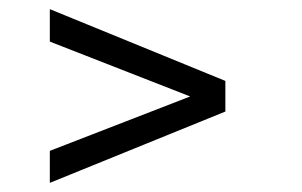

<svg xmlns="http://www.w3.org/2000/svg" viewBox="-20 -534 661 420"><path d="M89 -134V-204L396 -323L89 -443V-514L473 -357V-290Z"/></svg>

Font: Kurale
Style: Regular
Weight: 400
Designer: Eduardo Rodriguez Tunni
Foundry: Eduardo Rodriguez Tunni
Version: Version 2.000